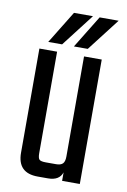

<svg xmlns="http://www.w3.org/2000/svg" viewBox="-76 -690 486 737"><g transform="rotate(10 166.5 -321.5)"><path d="M219 -485H288V0H219V-33Q208 0 164 0H124Q45 0 45 -79V-485H114V-90Q114 -70 120 -64.5Q126 -59 145 -59H185Q203 -59 211 -67Q219 -75 219 -95ZM226 -643 128 -516H74L152 -643ZM228 -516H174L252 -643H326Z"/></g></svg>

Font: Teko Light
Style: Regular
Weight: 300
Designer: Manushi Parikh, Jonny Pinhorn
Foundry: Indian Type Foundry
Version: Version 1.105;PS 1.0;hotconv 1.0.78;makeotf.lib2.5.61930; tt